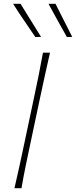

<svg xmlns="http://www.w3.org/2000/svg" viewBox="-20 -990 400 1010"><path d="M56 0Q70.5 -61 82.5 -117Q94.5 -173 108.5 -238.5L158 -472Q172.5 -539.5 183.8 -596Q195 -652.5 206 -713H243Q229 -652.5 216.8 -596Q204.5 -539.5 190 -472L140.5 -238.5Q126.5 -173 115 -117Q103.5 -61 93 0ZM166 -795Q137 -838.5 107 -881.8Q77 -925 49 -970H88Q113.5 -929.5 141 -884.5Q168.5 -839.5 196 -796ZM332 -795Q307.5 -838.5 283 -882.5Q258.5 -926.5 235 -970H272Q293 -929.5 315 -884.5Q337 -839.5 360 -796Z"/></svg>

Font: Commissioner Flair Thin
Style: Italic
Weight: 100
Italic angle: -12°
Designer: Kostas Bartsokas
Foundry: Kostas Bartsokas
Version: Version 1.000; ttfautohint (v1.8.3)